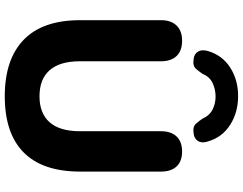

<svg xmlns="http://www.w3.org/2000/svg" viewBox="-124 -858 994 785"><g transform="rotate(90 372.5 -466.0)"><path d="M374 11Q223 11 143 -66.5Q63 -144 63 -297V-628Q63 -669 85 -691.5Q107 -714 147 -714Q188 -714 209.5 -691.5Q231 -669 231 -628V-296Q231 -214 267.5 -172.5Q304 -131 374 -131Q444 -131 480.5 -172.5Q517 -214 517 -296V-628Q517 -669 538.5 -691.5Q560 -714 600 -714Q640 -714 661 -691.5Q682 -669 682 -628V-297Q682 -144 604 -66.5Q526 11 374 11ZM223 -761Q201 -763 191.5 -779Q182 -795 189 -819Q206 -878 256.5 -910.5Q307 -943 373 -943Q440 -943 491 -910.5Q542 -878 559 -819Q567 -795 557 -779Q547 -763 525 -761Q498 -757 486 -771Q474 -785 466 -797Q453 -826 428.5 -838.5Q404 -851 373 -851Q343 -850 318.5 -838Q294 -826 282 -797Q274 -785 262 -771Q250 -757 223 -761Z"/></g></svg>

Font: Chiron GoRound TC EB
Style: Regular
Weight: 700
Designer: Ryoko NISHIZUKA 西塚涼子 (kana, bopomofo & ideographs); Paul D. Hunt (Latin, Greek & Cyrillic); Sandoll Communications 산돌커뮤니
Foundry: Adobe
Version: Version 1.000;hotconv 1.1.1;makeotfexe 2.6.0